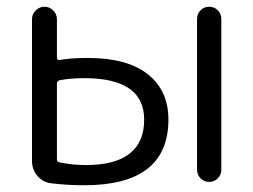

<svg xmlns="http://www.w3.org/2000/svg" viewBox="-20 -540 752 570"><path d="M565 -36V-484Q565 -499 575.5 -509.5Q586 -520 601 -520Q616 -520 626.5 -509.5Q637 -499 637 -484V-36Q637 -21 626.5 -10.5Q616 0 601 0Q586 0 575.5 -10.5Q565 -21 565 -36ZM235 -50Q408 -50 408 -185Q408 -308 230 -308Q191 -308 158 -302Q149 -300 149 -292V-68Q149 -59 156 -58Q196 -50 235 -50ZM240 -368Q358 -368 419 -319.5Q480 -271 480 -185Q480 10 230 10Q179 10 131 4Q107 1 91 -18Q75 -37 75 -62V-483Q75 -498 86 -509Q97 -520 112 -520Q127 -520 138 -509Q149 -498 149 -483V-369Q149 -366 151 -363.5Q153 -361 156 -362Q194 -368 240 -368Z"/></svg>

Font: Rounded Mplus 1c
Style: Regular
Weight: 400
Version: Version 1.059.20150529